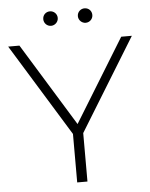

<svg xmlns="http://www.w3.org/2000/svg" viewBox="-58 -903 741 951"><g transform="rotate(-5 312.5 -428.0)"><path d="M226 -784C206 -784 190 -800 190 -820C190 -841 206 -856 226 -856C245 -856 262 -841 262 -820C262 -800 245 -784 226 -784ZM398 -784C379 -784 362 -800 362 -820C362 -841 379 -856 398 -856C418 -856 434 -841 434 -820C434 -800 418 -784 398 -784ZM567 -700C567 -700 620 -700 620 -700C620 -700 338 -241 338 -241C338 -241 338 0 338 0C338 0 287 0 287 0C287 0 287 -241 287 -241C287 -241 5 -700 5 -700C5 -700 61 -700 61 -700C61 -700 314 -288 314 -288C314 -288 567 -700 567 -700Z"/></g></svg>

Font: TamingNoise
Style: Regular
Weight: 500
Designer: Julieta Ulanovsky
Foundry: Julieta Ulanovsky
Version: ""